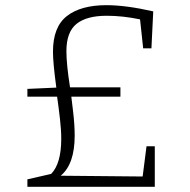

<svg xmlns="http://www.w3.org/2000/svg" viewBox="-20 -723 734 743"><path d="M547 -157H579V0H86V-29L178 -50Q217 -90 217 -186Q217 -220 212 -263.5Q207 -307 201 -349H86V-379L198 -384Q185 -479 185 -523Q185 -619 239 -661Q293 -703 392 -703Q467 -703 573 -679L566 -536H534L522 -648Q455 -662 393 -662Q315 -662 276 -630.5Q237 -599 237 -525Q237 -474 251 -385H446V-349H256Q257 -341 263 -290.5Q269 -240 269 -198Q269 -88 215 -43L532 -40Z"/></svg>

Font: Bitter Pro Light
Style: Regular
Weight: 300
Designer: Sol Matas, and Bitter project Authors
Foundry: Sol Matas
Version: Version 1.010